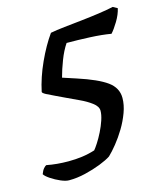

<svg xmlns="http://www.w3.org/2000/svg" viewBox="-156 -649 707 831"><g transform="rotate(-15 197.0 -233.0)"><path d="M51 105Q36 105 14 95.5Q-8 86 -27.5 73Q-47 60 -53 50Q-47 34 -40 26Q-33 18 -28 16Q18 25 70 25Q102 25 131.5 21Q161 17 189 8Q196 0 208 -18.5Q220 -37 232 -61Q244 -85 252 -109Q260 -133 260 -151Q260 -170 237.5 -187Q215 -204 184.5 -218Q154 -232 129 -244Q111 -253 89 -263Q67 -273 51 -281.5Q35 -290 35 -295Q48 -357 77.5 -421.5Q107 -486 140 -532Q166 -537 203 -541Q240 -545 281.5 -549.5Q323 -554 361.5 -559.5Q400 -565 427 -571L447 -560Q441 -533 423.5 -504Q406 -475 392 -460Q352 -467 297.5 -469.5Q243 -472 194 -472Q175 -444 160 -405Q145 -366 136 -332L197 -312Q286 -283 326 -254Q366 -225 366 -180Q366 -149 353.5 -115Q341 -81 322 -49.5Q303 -18 282 8Q261 34 244 50Q226 62 194 74.5Q162 87 124.5 96Q87 105 51 105Z"/></g></svg>

Font: Texturina 72pt 72pt SemiBold
Style: Italic
Weight: 600
Italic angle: -11°
Designer: Guillermo Torres Carreño
Foundry: Omnibus-Type
Version: Version 1.002; ttfautohint (v1.8.3)